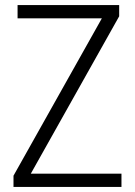

<svg xmlns="http://www.w3.org/2000/svg" viewBox="-20 -734 530 754"><path d="M457 0H33V-44L380 -662H49V-714H448V-670L101 -52H457Z"/></svg>

Font: Noto Sans Lao Looped SemiCondensed Light
Style: Regular
Weight: 300
Width: 4
Designer: Mark Frömberg, Ben Mitchell
Foundry: The Fontpad Ltd
Version: Version 1.002; ttfautohint (v1.8.4.7-5d5b)